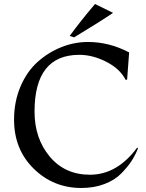

<svg xmlns="http://www.w3.org/2000/svg" viewBox="-20 -921 727 956"><path d="M667 -182Q654 -149 635 -119.5Q616 -90 583.5 -57Q551 -24 499.5 -4.5Q448 15 385 15Q246 15 148 -81Q50 -177 50 -325Q50 -415 82 -490Q114 -565 167 -612.5Q220 -660 285 -686Q350 -712 418 -712Q524 -712 623 -660L613 -525L606 -523Q577 -579 509 -613.5Q441 -648 375 -648Q152 -648 152 -365Q152 -232 227.5 -141.5Q303 -51 428 -51Q563 -51 663 -186ZM327 -742Q380 -815 453 -901L543 -857Q475 -811 349 -735Z"/></svg>

Font: Coconat
Style: Regular
Weight: 400
Designer: Sara Lavazza
Foundry: Collletttivo
Version: Version 1.000;Glyphs 3.2 (3217)